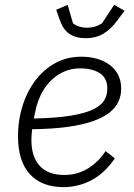

<svg xmlns="http://www.w3.org/2000/svg" viewBox="-20 -757 549 789"><path d="M241 12Q152 12 103 -41Q54 -94 54 -197Q54 -219 56 -240Q58 -261 62 -280Q76 -350 110.5 -405Q145 -460 197 -492Q249 -524 315 -524Q349 -524 378.5 -515.5Q408 -507 430.5 -490.5Q453 -474 465.5 -449.5Q478 -425 478 -392Q478 -364 466.5 -339Q455 -314 429.5 -294Q404 -274 361.5 -259Q319 -244 257.5 -235.5Q196 -227 112 -226Q111 -217 110 -204Q109 -191 109 -183Q109 -112 143.5 -75Q178 -38 244 -38Q298 -38 341 -64.5Q384 -91 414 -136L452 -106Q408 -43 354 -15.5Q300 12 241 12ZM309 -476Q263 -476 224.5 -453Q186 -430 160 -389Q134 -348 124 -294L119 -270Q213 -272 272.5 -282Q332 -292 364 -308Q396 -324 408.5 -345Q421 -366 421 -393Q421 -436 390.5 -456Q360 -476 309 -476ZM333 -600Q291 -600 265 -618Q239 -636 226 -674L211 -717L258 -737L280 -661Q292 -652 306.5 -647.5Q321 -643 338 -643Q355 -643 370 -647.5Q385 -652 399 -661L449 -737L492 -713L463 -674Q435 -636 404 -618Q373 -600 333 -600Z"/></svg>

Font: IBM Plex Sans Light
Style: Italic
Weight: 300
Italic angle: -11.31°
Designer: Mike Abbink, Paul van der Laan, Pieter van Rosmalen
Foundry: Bold Monday
Version: Version 3.201